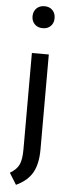

<svg xmlns="http://www.w3.org/2000/svg" viewBox="-64 -781 400 1049"><g transform="rotate(5 136.0 -256.0)"><path d="M89.8 41.5V-488.3H182.6V31.7Q182.6 112.3 155.3 160.2Q127.9 208 65.9 236.8L26.9 173.8Q62.5 153.3 76.2 125Q89.8 96.7 89.8 41.5ZM92.8 -645Q76.2 -661.1 75.7 -688.5Q76.2 -715.8 92.8 -732.4Q109.4 -749 136.7 -749Q164.1 -749 180.2 -732.4Q196.8 -715.8 196.8 -688.5Q196.8 -661.1 180.2 -645Q164.1 -628.4 136.7 -628.4Q109.4 -628.4 92.8 -645Z"/></g></svg>

Font: Spinnaker
Style: Regular
Weight: 400
Designer: Elena Albertoni
Foundry: Elena Albertoni
Version: Version 1.001